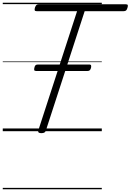

<svg xmlns="http://www.w3.org/2000/svg" viewBox="-20 -950 946 1390"><path d="M279 14Q252 14 257 -5L538 -869H246Q234 -869 231.5 -875Q229 -881 233 -895Q238 -909 244 -914Q250 -919 261 -919H891Q903 -919 905 -913Q907 -907 903 -894Q899 -880 893 -874.5Q887 -869 875 -869H593L312 -5Q309 5 301.5 9.5Q294 14 279 14ZM242 -436Q230 -436 228 -442.5Q226 -449 229 -460Q231 -471 236.5 -477Q242 -483 255 -483H625Q638 -483 639.5 -476Q641 -469 639 -459Q636 -448 630.5 -442Q625 -436 613 -436ZM0 410H717V420H0ZM0 -20H717V0H0ZM0 -505H717V-500H0ZM0 -930H717V-920H0Z"/></svg>

Font: Playwrite DE LA Guides
Style: Regular
Weight: 400
Designer: Veronika Burian, José Scaglione
Foundry: TypeTogether
Version: Version 1.003